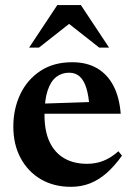

<svg xmlns="http://www.w3.org/2000/svg" viewBox="-20 -710 516 742"><path d="M259 -469.5Q315.5 -469.5 355.5 -446Q395.5 -422.5 418.5 -378.2Q441.5 -334 446.5 -270.5H126.5L127 -309L384.5 -317.5L326 -293.5Q323 -339.5 313.8 -369.5Q304.5 -399.5 288.2 -414.2Q272 -429 247 -429Q218.5 -429 197.2 -412.5Q176 -396 164 -360Q152 -324 152 -265Q152 -202.5 172 -160.8Q192 -119 228.8 -98Q265.5 -77 316 -77Q338.5 -77 359 -82Q379.5 -87 399 -97.8Q418.5 -108.5 437.5 -125.5L451.5 -108.5Q422.5 -68 392 -41.2Q361.5 -14.5 327.5 -1.2Q293.5 12 254 12Q188 12 138 -17.2Q88 -46.5 59.8 -99Q31.5 -151.5 31.5 -221Q31.5 -288.5 58 -345Q84.5 -401.5 135.5 -435.5Q186.5 -469.5 259 -469.5ZM92.5 -526 201.5 -690.5H292.5L401.5 -526H363.5L227.5 -633H266.5L130.5 -526Z"/></svg>

Font: Newsreader 36pt SemiBold
Style: Regular
Weight: 600
Designer: Hugues Gentile
Foundry: Production Type
Version: Version 1.003